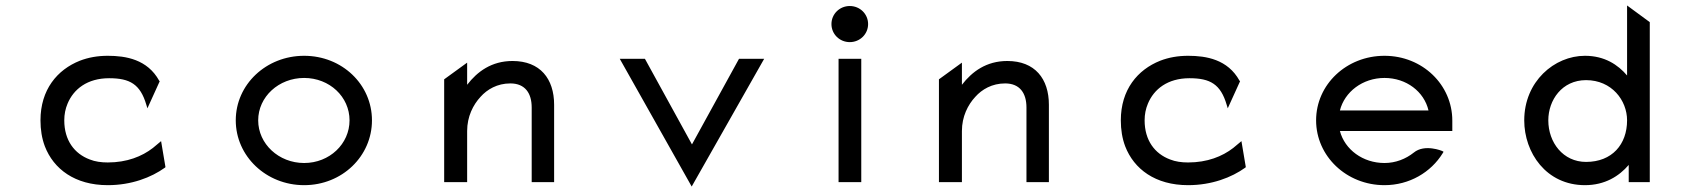

<svg xmlns="http://www.w3.org/2000/svg" viewBox="-20 -666 6185 702"><path d="M519 -270 564 -369 562 -371C519 -449 440 -462 374 -462C337 -462 303 -456 272 -444C189 -411 128 -338 128 -226C128 -192 133 -160 144 -131C176 -48 254 11 374 11C460 11 533 -17 583 -53L585 -55L569 -150L539 -125C499 -94 444 -72 374 -72C350 -72 328 -75 308 -83C252 -104 215 -153 215 -226C215 -248 219 -268 227 -287C249 -340 299 -380 379 -380C455 -380 493 -358 515 -283Z M1092 -381C1185 -381 1258 -312 1258 -226C1258 -140 1185 -70 1092 -70C999 -70 924 -140 924 -226C924 -312 999 -381 1092 -381ZM1092 11C1231 11 1340 -95 1340 -226C1340 -357 1231 -462 1092 -462C953 -462 842 -357 842 -226C842 -95 953 11 1092 11Z M2006 -283C2006 -378 1955 -443 1854 -443C1777 -443 1725 -404 1688 -356V-437L1604 -376V0H1688V-187C1688 -240 1710 -283 1737 -312C1761 -339 1798 -361 1846 -361C1900 -361 1924 -325 1924 -273V0H2006Z M2246 -451 2509 16 2774 -451H2682L2510 -138L2338 -451Z M3087 -512C3124 -512 3154 -541 3154 -578C3154 -615 3124 -644 3087 -644C3050 -644 3020 -615 3020 -578C3020 -541 3050 -512 3087 -512ZM3129 -451H3046V0H3129Z M3815 -283C3815 -378 3764 -443 3663 -443C3586 -443 3534 -404 3497 -356V-437L3413 -376V0H3497V-187C3497 -240 3519 -283 3546 -312C3570 -339 3607 -361 3655 -361C3709 -361 3733 -325 3733 -273V0H3815Z M4469 -270 4514 -369 4512 -371C4469 -449 4390 -462 4324 -462C4287 -462 4253 -456 4222 -444C4139 -411 4078 -338 4078 -226C4078 -192 4083 -160 4094 -131C4126 -48 4204 11 4324 11C4410 11 4483 -17 4533 -53L4535 -55L4519 -150L4489 -125C4449 -94 4394 -72 4324 -72C4300 -72 4278 -75 4258 -83C4202 -104 4165 -153 4165 -226C4165 -248 4169 -268 4177 -287C4199 -340 4249 -380 4329 -380C4405 -380 4443 -358 4465 -283Z M5290 -187V-225C5290 -356 5181 -462 5042 -462C4903 -462 4792 -357 4792 -226C4792 -95 4903 11 5042 11C5133 11 5212 -36 5255 -106L5258 -111L5253 -114C5253 -114 5189 -141 5149 -108C5120 -85 5083 -70 5042 -70C4963 -70 4897 -119 4879 -187ZM4879 -262C4896 -330 4962 -381 5042 -381C5122 -381 5187 -331 5203 -262Z M5935 -63V0H6012V-585L5929 -646V-390C5896 -429 5847 -462 5775 -462C5663 -462 5553 -368 5553 -226C5553 -108 5633 11 5775 11C5848 11 5900 -22 5935 -63ZM5929 -226C5929 -138 5874 -74 5779 -74C5695 -74 5641 -145 5641 -226C5641 -300 5691 -373 5779 -373C5873 -373 5929 -299 5929 -226Z"/></svg>

Font: Charger Monospace
Style: Regular
Weight: 400
Designer: Jasper
Foundry: Cannot Into Space Fonts
Version: Version 0.980